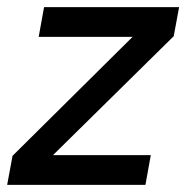

<svg xmlns="http://www.w3.org/2000/svg" viewBox="-30 -516 520 536"><path d="M-10 0 5 -81 340 -413H78L93 -496H470L455 -415L118 -83H391L376 0Z"/></svg>

Font: DM Sans 24pt Medium
Style: Italic
Weight: 500
Italic angle: -10°
Designer: Colophon Foundry, Jonny Pinhorn
Foundry: Colophon Foundry
Version: Version 4.004;gftools[0.9.30]